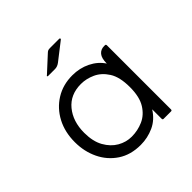

<svg xmlns="http://www.w3.org/2000/svg" viewBox="-142 -616 739 739"><g transform="rotate(-45 227.0 -246.5)"><path d="M150 -436 212 -493Q217 -498 221 -500Q225 -502 233 -502H282Q289 -502 286 -496L214 -440Q202 -431 189 -431H152Q149 -431 148 -433Q147 -435 150 -436ZM344 -57Q322 -22 288 -6.5Q254 9 216 9Q162 9 123.5 -16.5Q85 -42 64.5 -84.5Q44 -127 44 -178Q44 -233 66.5 -275.5Q89 -318 128.5 -342.5Q168 -367 219 -367Q259 -367 292.5 -350.5Q326 -334 345 -305Q345 -334 356 -347Q367 -360 385 -360H390Q395 -360 395 -354V-6Q395 0 390 0H349Q344 0 344 -6ZM214 -38Q247 -38 276.5 -51Q306 -64 325 -94.5Q344 -125 344 -178Q344 -233 324.5 -263.5Q305 -294 276.5 -307Q248 -320 219 -320Q161 -320 128 -280Q95 -240 95 -178Q95 -131 112.5 -100Q130 -69 157 -53.5Q184 -38 214 -38Z"/></g></svg>

Font: Zain Light
Style: Regular
Weight: 300
Designer: Zain,Boutros
Foundry: Mobile Telecommunications Company (Zain), 2024
Version: Version 1.51; ttfautohint (v1.8.4)